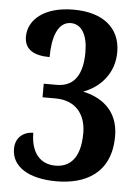

<svg xmlns="http://www.w3.org/2000/svg" viewBox="-53 -765 592 817"><g transform="rotate(5 243.5 -357.0)"><path d="M219 10C340 10 451 -43 451 -203C451 -318 371 -365 299 -380C372 -407 429 -470 429 -560C429 -665 352 -724 229 -724C100 -724 36 -662 36 -592C36 -536 79 -514 144 -514C144 -592 163 -666 222 -666C268 -666 294 -621 294 -548C294 -458 263 -399 185 -399H129V-341H184C270 -341 315 -285 315 -204C315 -91 265 -56 209 -56C139 -56 103 -108 103 -187C61 -187 27 -160 27 -112C27 -37 98 10 219 10Z"/></g></svg>

Font: Noto Serif Thai Condensed
Style: Bold
Weight: 700
Width: 3
Designer: Monotype Design Team
Foundry: Monotype Imaging Inc.
Version: Version 2.002